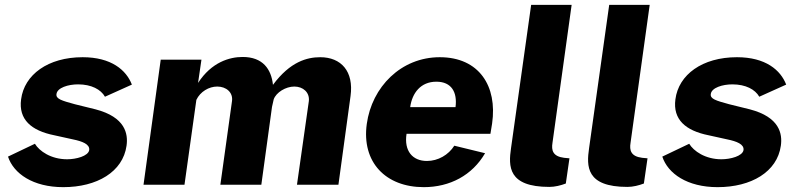

<svg xmlns="http://www.w3.org/2000/svg" viewBox="-20 -762 3290 792"><path d="M241 10C380 10 487 -53 502 -161C509 -210 497 -279 374 -311L289 -332C234 -347 210 -354 213 -374C216 -400 261 -414 302 -414C357 -414 396 -393 413 -363L524 -413C501 -473 439 -526 321 -526C178 -526 80 -454 67 -352C56 -269 109 -223 204 -204L281 -187C320 -179 351 -167 348 -143C344 -118 294 -105 257 -105C190 -105 142 -139 124 -169L13 -116C36 -46 116 10 241 10Z M572 0H741L790 -350C806 -384 842 -405 876 -405C913 -405 942 -381 937 -345L889 0H1058L1102 -321L1109 -352C1119 -381 1159 -405 1194 -405C1230 -405 1258 -381 1254 -345L1205 0H1376L1426 -366C1440 -468 1387 -526 1301 -526C1247 -526 1177 -508 1106 -412C1099 -477 1064 -527 981 -527C927 -527 853 -506 797 -420L811 -516H643Z M1657 -210H2003L2010 -253C2032 -406 1957 -526 1794 -526C1634 -526 1514 -403 1493 -251C1471 -93 1571 10 1728 10C1836 10 1928 -39 1981 -130L1854 -161C1830 -123 1787 -98 1741 -98C1682 -98 1646 -139 1657 -210ZM1672 -320C1680 -378 1715 -425 1780 -425C1843 -425 1867 -381 1859 -320Z M2246 9C2269 9 2293 3 2314 -5L2329 -109L2307 -111C2260 -117 2254 -142 2259 -173L2338 -742H2171L2088 -151C2077 -76 2075 9 2246 9Z M2568 9C2591 9 2615 3 2636 -5L2651 -109L2629 -111C2582 -117 2576 -142 2581 -173L2660 -742H2493L2410 -151C2399 -76 2397 9 2568 9Z M2940 10C3079 10 3186 -53 3201 -161C3208 -210 3196 -279 3073 -311L2988 -332C2933 -347 2909 -354 2912 -374C2915 -400 2960 -414 3001 -414C3056 -414 3095 -393 3112 -363L3223 -413C3200 -473 3138 -526 3020 -526C2877 -526 2779 -454 2766 -352C2755 -269 2808 -223 2903 -204L2980 -187C3019 -179 3050 -167 3047 -143C3043 -118 2993 -105 2956 -105C2889 -105 2841 -139 2823 -169L2712 -116C2735 -46 2815 10 2940 10Z"/></svg>

Font: United Sans ExtraBold
Style: Italic
Weight: 800
Italic angle: -8°
Designer: Pablo Impallari, Rodrigo Fuenzalida (Modified by Dan O. Williams)
Version: Version 1.000;PS 001.000;hotconv 1.0.88;makeotf.lib2.5.64775